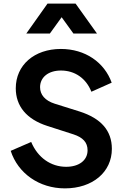

<svg xmlns="http://www.w3.org/2000/svg" viewBox="-20 -1027 687 1059"><path d="M338 12C491 12 597 -78 597 -206C597 -306 538 -374 419 -412L282 -455C228 -472 201 -505 201 -546C201 -601 247 -638 316 -638C393 -638 455 -595 484 -521L596 -571C556 -683 450 -757 316 -757C169 -757 67 -668 67 -540C67 -442 126 -369 242 -332L385 -286C437 -269 463 -242 463 -198C463 -143 416 -107 345 -107C260 -107 188 -158 152 -244L39 -195C79 -71 196 12 338 12ZM125 -842H255L320 -932L385 -842H515L397 -1007H242Z"/></svg>

Font: Mluvka
Style: Bold
Weight: 700
Designer: Modified by Jiří Krblich, Original typeface by Gumpita Rahayu
Foundry: Gumpita Rahayu & Jiří Krblich
Version: Version 2.000;Glyphs 3.1.1 (3134)